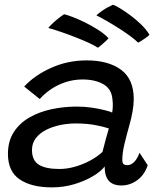

<svg xmlns="http://www.w3.org/2000/svg" viewBox="-20 -789 688 819"><path d="M201.1 10.3Q114.9 10.3 64.4 -23.5Q13.9 -57.4 13.9 -132.5Q13.9 -186.8 38.7 -225.3Q63.4 -263.8 105.5 -287.9Q147.6 -312 200.1 -323.2Q252.6 -334.4 308.1 -334.4Q341.2 -334.4 373.1 -329.6Q404.9 -324.8 428.2 -318.7Q451.5 -312.7 458.4 -308.9Q460.9 -321.9 461.2 -336.4Q461.6 -351 459.5 -366.5Q455.9 -409.7 420.8 -429.8Q385.6 -450 332.3 -450Q293.9 -450 259.3 -438.5Q224.8 -427.1 196.9 -408Q169.1 -388.9 149.5 -366.6L83.2 -419.8Q128.6 -468.6 199 -500Q269.3 -531.4 349.9 -531.4Q441.8 -531.4 496.2 -491.5Q550.5 -451.6 550.5 -366.1Q550.5 -342.1 545.5 -313.8Q540.6 -285.5 532.2 -256.1Q520.9 -216.2 511.3 -176.6Q501.7 -137 501.7 -108.2Q501.7 -93.4 507.1 -88.9Q512.6 -84.4 522.6 -84.4Q538.8 -84.4 552.5 -98.3Q566.2 -112.1 575.1 -137.4L610.1 -84.1Q595.9 -42 564.9 -20Q534 2.1 498.4 2.1Q461.4 2.1 443.9 -18Q426.4 -38.1 426.4 -78.9Q411.7 -58.8 377.5 -38.1Q343.3 -17.4 297.5 -3.5Q251.8 10.3 201.1 10.3ZM233.4 -68.2Q265.8 -68.2 299.6 -77.8Q333.4 -87.4 364.1 -103.8Q394.8 -120.3 417.1 -140.9Q424.9 -171.8 431.4 -195.8Q437.8 -219.9 444.3 -241Q431.3 -245.9 392.8 -254.2Q354.4 -262.4 303 -262.4Q270 -262.4 237.1 -255.7Q204.1 -248.9 176.7 -235Q149.3 -221.1 132.9 -199.6Q116.4 -178.2 116.4 -149.1Q116.4 -104.9 145.6 -86.5Q174.7 -68.2 233.4 -68.2ZM253.2 -728.2Q263.8 -726.4 288 -717.2Q312.2 -708.1 341.9 -693.7Q371.5 -679.2 398.9 -661.6Q426.4 -643.9 443 -625.7Q439.1 -620.8 429.4 -612Q419.7 -603.2 410.5 -595.3Q401.3 -587.4 397.6 -585.4Q383 -595.2 356.9 -607.1Q330.8 -618.9 299.7 -631Q268.6 -643.1 238.5 -653.4Q208.4 -663.7 186.1 -669.7Q189.9 -675.2 200.4 -685.5Q210.9 -695.7 224.9 -707.2Q239 -718.8 253.2 -728.2ZM462.1 -768.7Q470.8 -766.4 491.1 -754.2Q511.4 -742 536.2 -723.6Q560.9 -705.2 582.9 -683.8Q605 -662.2 617.6 -640.6Q610.9 -633.9 600.7 -626.7Q590.5 -619.5 581.7 -614Q572.8 -608.6 569.1 -607.1Q556.9 -619.4 535.4 -635.3Q514 -651.1 488.3 -667.5Q462.6 -683.9 437 -698.6Q411.4 -713.3 391.2 -723.4Q397.8 -730.6 418.2 -744.7Q438.7 -758.8 462.1 -768.7Z"/></svg>

Font: Grandstander Thin
Style: Italic
Weight: 100
Italic angle: -15°
Designer: Tyler Finck
Foundry: Etcetera Type Co
Version: Version 1.200